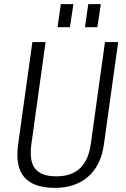

<svg xmlns="http://www.w3.org/2000/svg" viewBox="-20 -904 611 931"><path d="M247 7Q142 7 97.5 -45Q53 -97 68 -205L137 -700H201L132 -204Q121 -124 150 -86.5Q179 -49 254 -49Q398 -49 420 -204L489 -700H553L484 -205Q477 -153 457.5 -113.5Q438 -74 407 -47Q376 -20 335.5 -6.5Q295 7 247 7ZM336 -884 319 -772H259L275 -884ZM469 -884 452 -772H392L408 -884Z"/></svg>

Font: Pathway Extreme SemiCondensed ExtraLight
Style: Italic
Weight: 250
Width: 4
Italic angle: -8°
Version: Version 1.001;gftools[0.9.26]